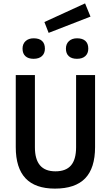

<svg xmlns="http://www.w3.org/2000/svg" viewBox="-20 -1098 654 1133"><path d="M307 -87Q369 -87 399 -122Q429 -157 429 -229V-655H541V-230Q541 -106 482.5 -45.5Q424 15 304 15Q188 15 130.5 -46Q73 -107 73 -230V-655H186V-229Q186 -158 216 -122.5Q246 -87 307 -87ZM514 -1000 267 -904 242 -968 482 -1078ZM245 -811Q245 -783 227.5 -767Q210 -751 178 -751Q147 -751 130 -766.5Q113 -782 113 -811Q113 -839 131 -855.5Q149 -872 179 -872Q211 -872 228 -856.5Q245 -841 245 -811ZM501 -811Q501 -783 483.5 -767Q466 -751 434 -751Q403 -751 386 -766.5Q369 -782 369 -811Q369 -839 387 -855.5Q405 -872 435 -872Q467 -872 484 -856.5Q501 -841 501 -811Z"/></svg>

Font: Intel One Mono Medium
Style: Regular
Weight: 500
Monospace: yes
Designer: Fred Shallcrass
Foundry: Frere-Jones Type LLC
Version: Version 1.400;hotconv 1.1.0;makeotfexe 2.6.0;FJTRelease1.4